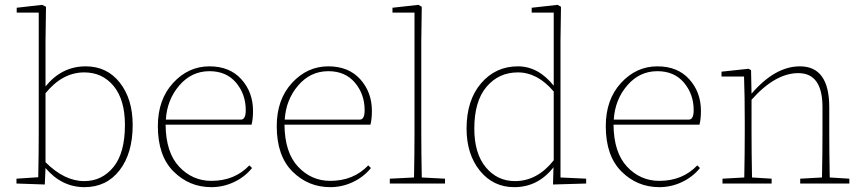

<svg xmlns="http://www.w3.org/2000/svg" viewBox="-20 -758 3565 793"><path d="M168 -373V-88Q246 -10 328 -10Q401 -10 448.5 -68Q496 -126 496 -242Q496 -346 449.5 -402.5Q403 -459 328 -459Q238 -459 168 -373ZM168 -588V-401Q235 -484 334 -484Q422 -484 475 -416.5Q528 -349 528 -242Q528 -125 474 -55Q420 15 329 15Q235 15 168 -64L165 4L48 0V-20L138 -26Q140 -128 140 -210V-706H49V-726L154 -738L170 -730Z M665 -264H975Q995 -264 995 -303Q995 -369 955 -416.5Q915 -464 845 -464Q771 -464 720.5 -405Q670 -346 665 -264ZM1019 -243H664Q665 -128 720 -69.5Q775 -11 853 -11Q949 -11 1010 -75L1021 -64Q991 -27 946.5 -6Q902 15 853 15Q762 15 697 -49.5Q632 -114 632 -237Q632 -347 695 -415.5Q758 -484 845 -484Q929 -484 977 -430.5Q1025 -377 1025 -300Q1025 -266 1019 -243Z M1156 -264H1466Q1486 -264 1486 -303Q1486 -369 1446 -416.5Q1406 -464 1336 -464Q1262 -464 1211.5 -405Q1161 -346 1156 -264ZM1510 -243H1155Q1156 -128 1211 -69.5Q1266 -11 1344 -11Q1440 -11 1501 -75L1512 -64Q1482 -27 1437.5 -6Q1393 15 1344 15Q1253 15 1188 -49.5Q1123 -114 1123 -237Q1123 -347 1186 -415.5Q1249 -484 1336 -484Q1420 -484 1468 -430.5Q1516 -377 1516 -300Q1516 -266 1510 -243Z M1722 -25 1818 -20V0H1590V-20L1690 -25Q1692 -129 1692 -210V-706H1601V-726L1708 -738L1722 -730L1720 -588V-210Q1720 -129 1722 -25Z M2267 -96V-380Q2200 -459 2119 -459Q2040 -459 1989.5 -399.5Q1939 -340 1939 -227Q1939 -124 1986.5 -67Q2034 -10 2107 -10Q2199 -10 2267 -96ZM2295 -25 2401 -20V0L2264 4L2266 -67Q2202 15 2104 15Q2017 15 1962 -53Q1907 -121 1907 -227Q1907 -344 1967 -414Q2027 -484 2119 -484Q2203 -484 2267 -404V-706H2176V-726L2283 -738L2297 -730L2295 -592Z M2515 -264H2825Q2845 -264 2845 -303Q2845 -369 2805 -416.5Q2765 -464 2695 -464Q2621 -464 2570.5 -405Q2520 -346 2515 -264ZM2869 -243H2514Q2515 -128 2570 -69.5Q2625 -11 2703 -11Q2799 -11 2860 -75L2871 -64Q2841 -27 2796.5 -6Q2752 15 2703 15Q2612 15 2547 -49.5Q2482 -114 2482 -237Q2482 -347 2545 -415.5Q2608 -484 2695 -484Q2779 -484 2827 -430.5Q2875 -377 2875 -300Q2875 -266 2869 -243Z M3407 -25 3488 -20V0H3285V-20L3375 -25Q3377 -127 3377 -210V-316Q3377 -456 3277 -456Q3182 -456 3084 -346V-210Q3084 -127 3086 -25L3167 -20V0H2964V-20L3054 -25Q3056 -129 3056 -210V-255Q3056 -366 3053 -442H2960V-462L3072 -474L3082 -468L3084 -371Q3181 -484 3284 -484Q3405 -484 3405 -315V-210Q3405 -127 3407 -25Z"/></svg>

Font: TypoPRO Source Serif Pro
Style: Regular
Weight: 200
Designer: Frank Grießhammer
Foundry: Adobe Systems Incorporated
Version: Version 1.017;PS (version unavailable);hotconv 1.0.79;makeot